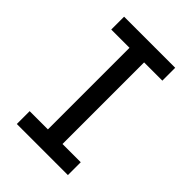

<svg xmlns="http://www.w3.org/2000/svg" viewBox="-215 -832 930 930"><g transform="rotate(45 250.0 -367.5)"><path d="M75 0V-88H200V-647H75V-735H425V-647H300V-88H425V0Z"/></g></svg>

Font: Iosevka Curly Semibold
Style: Regular
Weight: 600
Monospace: yes
Designer: Belleve Invis
Foundry: Belleve Invis
Version: Version 22.1.2; ttfautohint (v1.8.4)